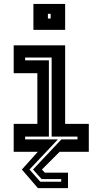

<svg xmlns="http://www.w3.org/2000/svg" viewBox="-20 -770 520 974"><path d="M149.5 -618.5V-750H310.5V-618.5ZM223 -676H237V-700H223ZM172.5 184.5 91 90 172 0H49.5V-141.5H169.5V-398.5H49.5V-540H310.5V-141.5H430.5V0H282.5L192.5 90L207.5 106H325V184.5ZM184.5 152H290.5V138.5H191L147.5 90L291.5 -63H373V-77H242V-478H107.5V-464H228V-77H107.5V-63H274L129.5 90Z"/></svg>

Font: Tourney Condensed Regular
Style: Bold
Weight: 700
Width: 3
Designer: Tyler Finck
Foundry: Etcetera Type Co
Version: Version 1.010; ttfautohint (v1.8.3)